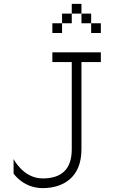

<svg xmlns="http://www.w3.org/2000/svg" viewBox="-20 -970 590 990"><path d="M200 0C300 0 400 -50 400 -200V-650H500V-700H250V-650H350V-200C350 -100 300 -50 200 -50C100 -50 50 -150 50 -150V-75C50 -75 100 0 200 0ZM250 -800H300V-850H250ZM300 -850H350V-900H300ZM350 -900H400V-950H350ZM400 -850H450V-900H400ZM450 -800H500V-850H450Z"/></svg>

Font: LS-VG5000 Light
Style: Regular
Weight: 400
Designer: Justin Bihan, 2021
Foundry: Justin Bihan, 2021
Version: Version 1.000;Glyphs 3.1.2 (3151)